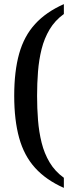

<svg xmlns="http://www.w3.org/2000/svg" viewBox="-20 -782 356 932"><path d="M290 130Q204 92 150.5 33Q97 -26 73 -112.5Q49 -199 49 -317Q49 -436 73 -521.5Q97 -607 150.5 -665.5Q204 -724 290 -762V-714Q247 -683 221 -639.5Q195 -596 182 -544Q169 -492 164.5 -434.5Q160 -377 160 -317Q160 -257 164.5 -199.5Q169 -142 182 -89.5Q195 -37 221 6.5Q247 50 290 81Z"/></svg>

Font: Noto Serif Khmer Condensed Medium
Style: Regular
Weight: 500
Width: 3
Designer: Danh Hong and the Monotype Design Team
Foundry: Monotype Imaging Inc.
Version: Version 2.004